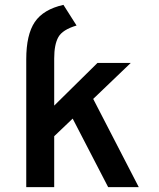

<svg xmlns="http://www.w3.org/2000/svg" viewBox="-20 -770 656 790"><path d="M88 0V-526Q88 -627.5 123.2 -679.5Q158.5 -731.5 241 -750L295 -665Q237.5 -648 220.2 -617.5Q203 -587 203 -529.5V-335.5L381 -511H518L363.5 -363L551 0H425L279 -282L203 -209.5V0Z"/></svg>

Font: Overpass Mono
Style: Bold
Weight: 700
Monospace: yes
Designer: Delve Withrington, Dave Bailey
Foundry: Delve Fonts LLC
Version: Version 4.000